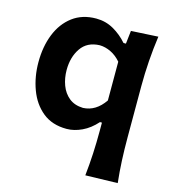

<svg xmlns="http://www.w3.org/2000/svg" viewBox="-114 -657 876 968"><g transform="rotate(15 324.0 -173.0)"><path d="M419.9 215.3Q426.3 156.2 429.2 99.1Q432.1 42 432.1 -20V-63H421.9Q387.7 -24.4 347.2 -5.4Q306.6 13.7 267.6 13.7Q191.9 13.7 142.3 -26.6Q92.8 -66.9 68.4 -132.8Q43.9 -198.7 43.9 -274.9Q43.9 -356.4 69.8 -421.4Q95.7 -486.3 146.2 -524.4Q196.8 -562.5 269.5 -562.5Q318.8 -562.5 360.4 -538.8Q401.9 -515.1 433.1 -479H445.8L453.6 -547.4L594.7 -555.2Q585.4 -488.8 580.8 -422.9Q576.2 -356.9 576.2 -293V-27.8Q576.2 40 578.9 95.7Q581.5 151.4 587.9 210.9ZM320.3 -109.9Q387.2 -112.8 432.1 -178.7V-380.9Q408.7 -408.2 379.4 -422.4Q350.1 -436.5 321.3 -437Q255.9 -435.1 223.6 -387.9Q191.4 -340.8 191.4 -273.9Q191.4 -231.4 205.1 -194.6Q218.8 -157.7 247.3 -134.5Q275.9 -111.3 320.3 -109.9Z"/></g></svg>

Font: Pinar DS4-SemiBold
Style: Regular
Weight: 600
Designer: Amin Abedi
Version: Version 2.000